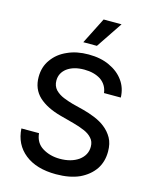

<svg xmlns="http://www.w3.org/2000/svg" viewBox="-140 -1055 923 1158"><g transform="rotate(15 321.5 -476.0)"><path d="M430 -615Q388 -642 326 -642Q260 -642 219 -612Q180 -582 180 -535Q180 -501 201 -478Q223 -456 253 -444Q286 -431 312 -424L383 -406Q418 -397 455 -382Q496 -365 522 -344Q554 -319 573 -285Q592 -251 592 -201Q592 -138 561 -91Q528 -43 469 -15Q409 12 323 12Q201 12 129 -45Q57 -102 51 -201H161Q167 -141 213 -113Q260 -84 322 -84Q392 -84 438 -116Q484 -150 484 -202Q484 -235 465 -255Q447 -276 416 -289Q384 -303 346 -313L260 -336Q171 -360 121 -406Q71 -453 71 -528Q71 -592 105 -638Q139 -686 197 -711Q253 -737 328 -737Q404 -737 459 -711Q516 -685 548 -640Q580 -596 582 -536H477Q471 -586 430 -615ZM472 -964 362 -800H277L360 -964Z"/></g></svg>

Font: Sinter Medium
Style: Regular
Weight: 500
Foundry: Adobe & rsms
Version: Version 1.000